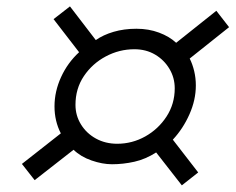

<svg xmlns="http://www.w3.org/2000/svg" viewBox="-20 -718 730 595"><path d="M594.2 -183.6 543.5 -143.6 463.9 -245.6Q431.2 -224.6 396.5 -216.8Q361.8 -209 327.1 -209Q297.4 -209 263.7 -220.7Q230 -232.4 208 -253.9L87.4 -159.7L47.9 -210L168.5 -304.7Q148.9 -342.8 148.9 -388.2Q148.9 -434.6 169.2 -479Q189.5 -523.4 225.1 -556.2L146 -658.7L196.8 -698.2L276.9 -593.8Q299.8 -609.9 332 -619.4Q364.3 -628.9 402.8 -628.9Q440.9 -628.9 472.9 -616.9Q504.9 -605 525.9 -585.4L650.4 -684.6L689.9 -633.8L567.9 -536.6Q576.7 -519 581.8 -497.6Q586.9 -476.1 586.9 -453.1Q586.9 -408.2 567.1 -363.8Q547.4 -319.3 515.6 -285.2ZM343.3 -272.5Q389.6 -272.5 430.2 -295.2Q470.7 -317.9 496.1 -356.9Q521.5 -396 521.5 -444.3Q521.5 -477.1 505.1 -504.6Q488.8 -532.2 460.7 -548.8Q432.6 -565.4 396.5 -565.4Q349.6 -565.4 307.9 -543.2Q266.1 -521 240 -482.2Q213.9 -443.4 213.9 -393.1Q213.9 -359.9 231 -332.3Q248 -304.7 277.3 -288.6Q306.6 -272.5 343.3 -272.5Z"/></svg>

Font: Andika
Style: Italic
Weight: 400
Italic angle: -14°
Designer: Victor Gaultney, Annie Olsen, Julie Remington, Don Collingsworth, Eric Hays, Becca Hirsbrunner
Foundry: SIL International
Version: Version 6.101